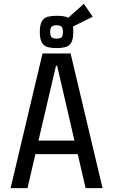

<svg xmlns="http://www.w3.org/2000/svg" viewBox="-20 -978 588 998"><path d="M274 -728Q248 -728 228.5 -733Q209 -738 198 -756Q187 -774 187 -812Q187 -850 198 -868Q209 -886 228.5 -891Q248 -896 274 -896Q292 -896 307.5 -894Q323 -892 334 -885L416 -958L462 -891L359 -840Q360 -834 360.5 -827Q361 -820 361 -812Q361 -774 350 -756Q339 -738 319.5 -733Q300 -728 274 -728ZM274 -777Q288 -777 297.5 -782Q307 -787 307 -812Q307 -836 297.5 -841.5Q288 -847 274 -847Q261 -847 251 -841.5Q241 -836 241 -812Q241 -787 251 -782Q261 -777 274 -777ZM35 0 201 -700H347L513 0H425L384 -177H164L123 0ZM277 -636H271L180 -247H367Z"/></svg>

Font: Strait
Style: Regular
Weight: 400
Designer: Eduardo Rodriguez Tunni
Foundry: Eduardo Rodriguez Tunni
Version: Version 1.002; ttfautohint (v1.8.4.7-5d5b);gftools[0.9.23]